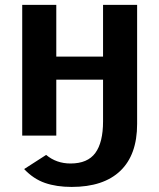

<svg xmlns="http://www.w3.org/2000/svg" viewBox="-20 -548 644 776"><path d="M166.5 78.1Q208 112.8 265.1 112.8Q334 112.8 365.2 70.3Q396.5 27.8 396.5 -57.6V-226.1H207.5V0H69.8V-528.3H207.5V-319.3H396.5V-528.3H534.2V-46.9Q534.2 77.6 466.3 142.6Q398.4 207.5 269.5 207.5Q208.5 207.5 161.9 191.4Q115.2 175.3 77.6 135.3Z"/></svg>

Font: Arimo
Style: Bold
Weight: 700
Designer: Steve Matteson
Foundry: Monotype Imaging Inc.
Version: Version 1.33